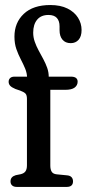

<svg xmlns="http://www.w3.org/2000/svg" viewBox="-20 -736 341 756"><path d="M178.1 -84.4Q178.1 -68.7 183.5 -59.9Q188.8 -51.1 203.3 -49.6L244.1 -45.6Q256.3 -44.5 261.9 -38.1Q267.5 -31.7 267.5 -22Q267.5 0 242.5 0H46.4Q34.3 0 27.9 -5.7Q21.4 -11.3 21.4 -21.6Q21.4 -31.1 26.5 -37.1Q31.6 -43 42 -46.2L61.1 -50Q74.3 -53.1 80.2 -61.3Q86.1 -69.5 86.1 -85.2V-346.7Q86.1 -360.9 80.7 -367.1Q75.3 -373.3 59.3 -379.3L40.8 -385.6Q25.7 -392 19.8 -398.6Q14 -405.3 14 -414.1Q14 -423 19.9 -428.6Q25.8 -434.2 36.9 -434.2H112.9L86.7 -409.8V-427.7Q86.7 -447.8 79.1 -465.8Q71.6 -483.8 61.8 -502.5Q52 -521.3 44.4 -542.9Q36.9 -564.5 36.9 -591.8Q36.9 -646.8 73.7 -681.5Q110.4 -716.2 178.2 -716.2Q218.1 -716.2 245.6 -702.5Q273 -688.9 287.1 -666.4Q301.2 -644 301.2 -617.9Q301.2 -592.5 289.4 -579.3Q277.5 -566.1 258.5 -566.1Q237.6 -566.1 226.1 -579.7Q214.5 -593.3 214.5 -617.1V-632.4Q214.5 -653.5 203.9 -665.3Q193.2 -677.1 170.9 -677.1Q141.6 -677.1 126.2 -658.4Q110.7 -639.8 110.7 -607.3Q110.7 -588.9 116.9 -571.5Q123 -554 132.2 -537.1Q141.3 -520.2 150.5 -503.3Q159.6 -486.3 165.8 -469Q171.9 -451.6 171.9 -433.3V-411.7L156.1 -434.2H259.4Q272.6 -434.2 279.2 -429.1Q285.7 -424 285.7 -414.5Q285.7 -400.1 274 -391.2Q262.3 -382.3 236.6 -382.3H178.1Z"/></svg>

Font: Fraunces 144pt S100 Black
Style: Regular
Weight: 900
Version: Version 1.000